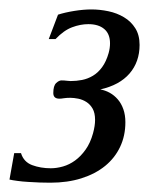

<svg xmlns="http://www.w3.org/2000/svg" viewBox="-40 -747 344 415"><path d="M150.9 -694.8Q133.8 -694.8 115.7 -688Q97.7 -681.2 80.1 -662.6H65.4L85.4 -715.3Q100.6 -720.2 120.6 -723.4Q140.6 -726.6 157.7 -726.6Q175.8 -726.6 194.3 -722.7Q212.9 -718.8 228 -709.7Q243.2 -700.7 252.4 -686Q261.7 -671.4 261.7 -649.9Q261.7 -613.3 240 -588.1Q218.3 -563 176.8 -553.7Q187.5 -551.8 197.3 -546.4Q207 -541 214.6 -532.2Q222.2 -523.4 226.6 -511Q231 -498.5 231 -482.9Q231 -453.6 219.7 -429.7Q208.5 -405.8 187.3 -388.4Q166 -371.1 136 -361.6Q106 -352.1 68.8 -352.1Q58.6 -352.1 45.9 -352.5Q33.2 -353 20.8 -353.8Q8.3 -354.5 -2.4 -356Q-13.2 -357.4 -19.5 -358.9L-9.3 -416H5.4Q11.2 -397 29.5 -390.1Q47.9 -383.3 69.8 -383.3Q82.5 -383.3 96.2 -387.2Q109.9 -391.1 122.3 -400.1Q134.8 -409.2 145 -423.6Q155.3 -438 161.1 -459Q165.5 -475.1 165.5 -487.8Q165.5 -502.9 160.2 -512.2Q154.8 -521.5 146.7 -526.6Q138.7 -531.7 129.2 -533.7Q119.6 -535.6 111.8 -535.6Q104 -535.6 98.1 -534.7Q92.3 -533.7 88.4 -533.7Q75.2 -533.7 75.2 -545.9Q75.2 -561.5 81.3 -567.4Q87.4 -573.2 92.8 -573.2Q99.1 -573.2 104 -572.5Q108.9 -571.8 112.8 -571.8Q125 -571.8 137.5 -574.2Q149.9 -576.7 160.9 -583.3Q171.9 -589.8 180.7 -601.8Q189.5 -613.8 194.8 -632.3Q197.8 -643.1 197.8 -653.3Q197.8 -673.8 185.3 -684.3Q172.9 -694.8 150.9 -694.8Z"/></svg>

Font: Arian AMU Serif
Style: Italic
Weight: 400
Italic angle: -15°
Designer: Ruben Hakobyan (Tarumian)
Foundry: Ruben Hakobyan (Tarumian)
Version: Version 1.002